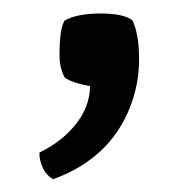

<svg xmlns="http://www.w3.org/2000/svg" viewBox="-20 -122 294 292"><path d="M78.5 -91Q98 -101.5 133 -101.5Q168 -101.5 181.5 -91Q191.5 -70 191.5 -31.5Q191.5 7 177 43Q146 119.5 61 150.5Q50.5 145 45 133Q39.5 121 40 110Q74 93.5 95.2 67Q116.5 40.5 117 9Q89.5 4 78.5 -4Q70.5 -18.5 70.5 -38Q70.5 -79.5 78.5 -91Z"/></svg>

Font: Signika-CLs Light
Style: CLs-Regular
Weight: 300
Version: Version 2.003;gftools[0.9.32]